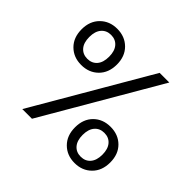

<svg xmlns="http://www.w3.org/2000/svg" viewBox="-170 -897 1095 1095"><g transform="rotate(45 377.0 -350.0)"><path d="M541 -700H619L211.2 0H133.2ZM50.5 -561.3Q50.5 -627 90.6 -667Q130.7 -707 192.5 -707Q254.9 -707 295.2 -667Q335.4 -627 335.4 -561.3Q335.4 -494.9 295.2 -455Q254.9 -415.2 192.5 -415.2Q130.7 -415.2 90.6 -455Q50.5 -494.9 50.5 -561.3ZM272.3 -561.3Q272.3 -607.1 250.7 -632.2Q229 -657.4 192.5 -657.4Q156.2 -657.4 134.4 -632.2Q112.6 -607.1 112.6 -561.3Q112.6 -514.8 134.4 -489.8Q156.2 -464.8 192.5 -464.8Q229 -464.8 250.7 -489.8Q272.3 -514.8 272.3 -561.3ZM419.3 -139.2Q419.3 -205.6 459 -245.2Q498.7 -284.8 561.2 -284.8Q623.6 -284.8 663.5 -245.2Q703.4 -205.6 703.4 -139.2Q703.4 -72.7 663.1 -32.9Q622.9 7 561.2 7Q499.5 7 459.4 -32.9Q419.3 -72.7 419.3 -139.2ZM640.3 -139.2Q640.3 -184.9 618.6 -210.1Q597 -235.2 560.4 -235.2Q524.1 -235.2 502.3 -210.1Q480.6 -184.9 480.6 -139.2Q480.6 -93.7 502.3 -68.5Q524.1 -43.4 560.4 -43.4Q597 -43.4 618.6 -68.4Q640.3 -93.4 640.3 -139.2Z"/></g></svg>

Font: AF Albert Sans Medium
Style: Regular
Weight: 500
Designer: Andreas Rasmussen
Foundry: a.Foundry
Version: Version 1.300;Glyphs 3.2 (3231)